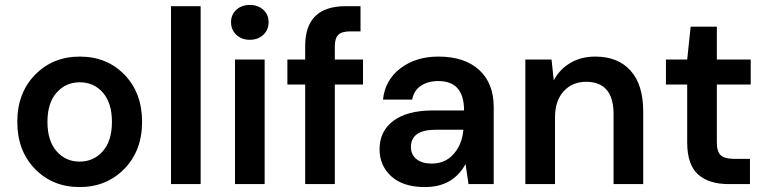

<svg xmlns="http://www.w3.org/2000/svg" viewBox="-20 -745 3104 777"><path d="M303 -516Q413 -516 484 -442.5Q555 -369 555 -252Q555 -135 483 -61.5Q411 12 302 12Q193 12 121.5 -61.5Q50 -135 50 -252Q50 -369 122 -442.5Q194 -516 303 -516ZM302 -91Q359 -91 396 -133Q433 -175 433 -252Q433 -328 396.5 -370Q360 -412 303 -412Q246 -412 209 -370Q172 -328 172 -252Q172 -175 209 -133Q246 -91 302 -91Z M672 0V-720H792V0Z M931 0V-504H1051V0ZM1045.5 -604Q1024 -584 991 -584Q958 -584 936.5 -604Q915 -624 915 -655Q915 -686 936.5 -705.5Q958 -725 991 -725Q1024 -725 1045.5 -705.5Q1067 -686 1067 -655Q1067 -624 1045.5 -604Z M1215 -559Q1215 -720 1379 -720H1439V-618H1397Q1363 -618 1349 -604Q1335 -590 1335 -558V-504H1449V-403H1335V0H1215V-403H1143V-504H1215Z M1700 12Q1611 12 1563.5 -31.5Q1516 -75 1516 -141Q1516 -214 1572 -256Q1628 -298 1732 -298H1858Q1858 -417 1754 -417Q1712 -417 1683.5 -398Q1655 -379 1648 -342H1530Q1538 -421 1600.5 -468.5Q1663 -516 1754 -516Q1860 -516 1919 -462Q1978 -408 1978 -312V0H1876L1864 -81Q1813 12 1700 12ZM1727 -83Q1782 -83 1816 -122Q1850 -161 1855 -218V-220H1744Q1643 -220 1643 -150Q1643 -119 1665.5 -101Q1688 -83 1727 -83Z M2106 0V-504H2212L2221 -420Q2245 -465 2288.5 -490.5Q2332 -516 2389 -516Q2481 -516 2532 -459Q2583 -402 2583 -294V0H2463V-283Q2463 -414 2352 -414Q2296 -414 2261 -375.5Q2226 -337 2226 -269V0Z M2929 0Q2848 0 2804.5 -39.5Q2761 -79 2761 -169V-403H2675V-504H2761L2775 -637H2881V-504H3018V-403H2881V-169Q2881 -131 2897 -116.5Q2913 -102 2953 -102H3015V0Z"/></svg>

Font: AWOL-DM SemiBold
Style: Regular
Weight: 600
Designer: Colophon Foundry, Jonny Pinhorn, Mikhail Sharanda
Foundry: Colophon Foundry
Version: Version 1.000;Glyphs 3.2.3 (3260)